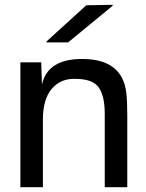

<svg xmlns="http://www.w3.org/2000/svg" viewBox="-20 -781 611 801"><path d="M323 -535Q490 -535 507 -394Q511 -358 511 -302V0H417V-306Q417 -380 392 -416Q367 -452 294 -452Q233 -454 196 -410.5Q159 -367 159 -283V0H65V-521H152L155 -428Q178 -535 323 -535ZM174 -604V-608L340 -759L450 -761V-757L264 -604Z"/></svg>

Font: Nacelle
Style: Regular
Weight: 400
Designer: Sora Sagano
Foundry: Sora Sagano
Version: Version 1.000;FEAKit 1.0